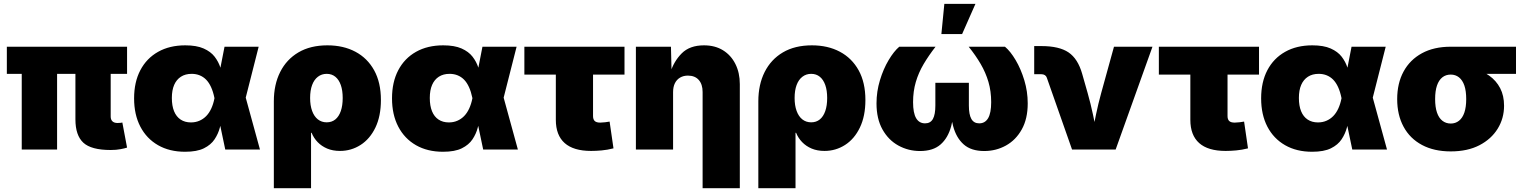

<svg xmlns="http://www.w3.org/2000/svg" viewBox="-20 -789 8035 1013"><path d="M564 2.4Q461.4 2.4 419.7 -36.1Q377.9 -74.7 377.9 -159.2V-506.8H564V-174.3Q564 -157.7 573.2 -148.9Q582.5 -140.1 600.1 -140.1Q609.4 -140.1 615.5 -140.9Q621.6 -141.6 625.5 -142.6L650.4 -10.3Q638.7 -6.3 616.2 -2Q593.8 2.4 564 2.4ZM94.7 0V-506.8H281.2V0ZM16.1 -399.4V-542.5H650.4V-399.4Z M956.5 11.7Q874.5 11.7 814 -22.9Q753.4 -57.6 720.5 -120.8Q687.5 -184.1 687.5 -270Q687.5 -356 720.5 -418.7Q753.4 -481.4 814.2 -515.6Q875 -549.8 957.5 -549.8Q1017.1 -549.8 1054.4 -533.2Q1091.8 -516.6 1112.3 -490Q1132.8 -463.4 1142.8 -432.4Q1152.8 -401.4 1158.2 -372.6H1214.8L1275.9 -275.9L1351.6 0H1168.5L1111.3 -272.5Q1104.5 -305.7 1093.5 -329.6Q1082.5 -353.5 1067.6 -368.7Q1052.7 -383.8 1033.4 -391.6Q1014.2 -399.4 991.2 -399.4Q958 -399.4 934.6 -384.3Q911.1 -369.1 898.9 -341.1Q886.7 -313 886.7 -272Q886.7 -231 898.4 -202.1Q910.2 -173.3 932.9 -158.2Q955.6 -143.1 987.3 -143.1Q1011.7 -143.1 1032 -151.9Q1052.2 -160.6 1067.9 -176.5Q1083.5 -192.4 1094.5 -216.1Q1105.5 -239.7 1111.3 -269.5L1164.6 -542.5H1344.7L1275.4 -269.5L1214.4 -177.7H1154.3Q1148.4 -148.4 1139.9 -115.7Q1131.3 -83 1112.1 -54Q1092.8 -24.9 1055.9 -6.6Q1019 11.7 956.5 11.7Z M1424.8 204.1V-254.4Q1424.8 -342.8 1458.3 -409.2Q1491.7 -475.6 1554.7 -512.7Q1617.7 -549.8 1707.5 -549.8Q1791.5 -549.8 1855 -516.1Q1918.5 -482.4 1954.1 -418Q1989.7 -353.5 1989.7 -261.2Q1989.7 -176.3 1960.7 -116Q1931.6 -55.7 1882.3 -24.2Q1833 7.3 1773.9 7.3Q1735.8 7.3 1706.3 -5.1Q1676.8 -17.6 1656 -39.1Q1635.3 -60.5 1624 -88.4H1621.1V204.1ZM1703.6 -143.6Q1730.5 -143.6 1749.3 -158.9Q1768.1 -174.3 1778.1 -203.1Q1788.1 -231.9 1788.1 -272Q1788.1 -312 1778.1 -340.3Q1768.1 -368.7 1749.3 -384Q1730.5 -399.4 1703.6 -399.4Q1677.2 -399.4 1657.2 -384Q1637.2 -368.7 1626.7 -340.3Q1616.2 -312 1616.2 -272Q1616.2 -232.9 1626.7 -203.9Q1637.2 -174.8 1657 -159.2Q1676.8 -143.6 1703.6 -143.6Z M2317.4 11.7Q2235.4 11.7 2174.8 -22.9Q2114.3 -57.6 2081.3 -120.8Q2048.3 -184.1 2048.3 -270Q2048.3 -356 2081.3 -418.7Q2114.3 -481.4 2175 -515.6Q2235.8 -549.8 2318.4 -549.8Q2377.9 -549.8 2415.3 -533.2Q2452.6 -516.6 2473.1 -490Q2493.7 -463.4 2503.7 -432.4Q2513.7 -401.4 2519 -372.6H2575.7L2636.7 -275.9L2712.4 0H2529.3L2472.2 -272.5Q2465.3 -305.7 2454.3 -329.6Q2443.4 -353.5 2428.5 -368.7Q2413.6 -383.8 2394.3 -391.6Q2375 -399.4 2352.1 -399.4Q2318.8 -399.4 2295.4 -384.3Q2272 -369.1 2259.8 -341.1Q2247.6 -313 2247.6 -272Q2247.6 -231 2259.3 -202.1Q2271 -173.3 2293.7 -158.2Q2316.4 -143.1 2348.1 -143.1Q2372.6 -143.1 2392.8 -151.9Q2413.1 -160.6 2428.7 -176.5Q2444.3 -192.4 2455.3 -216.1Q2466.3 -239.7 2472.2 -269.5L2525.4 -542.5H2705.6L2636.2 -269.5L2575.2 -177.7H2515.1Q2509.3 -148.4 2500.7 -115.7Q2492.2 -83 2472.9 -54Q2453.6 -24.9 2416.7 -6.6Q2379.9 11.7 2317.4 11.7Z M3098.6 7.3Q3005.9 7.3 2959.2 -34.2Q2912.6 -75.7 2912.6 -156.7V-395.5H2746.6V-542.5H3274.9V-395.5H3108.9V-176.8Q3108.9 -159.2 3117.7 -150.6Q3126.5 -142.1 3147 -142.1Q3156.2 -142.1 3173.1 -144Q3189.9 -146 3196.3 -147.5L3216.8 -6.3Q3184.1 2 3154.5 4.6Q3125 7.3 3098.6 7.3Z M3531.2 -302.7V0H3335V-542.5H3520L3523.4 -402.8H3515.6Q3534.7 -465.3 3576.9 -507.6Q3619.1 -549.8 3694.3 -549.8Q3752.4 -549.8 3794.7 -523.7Q3836.9 -497.6 3860.1 -451.2Q3883.3 -404.8 3883.3 -345.2V204.1H3687V-303.7Q3687 -344.2 3666.7 -367.2Q3646.5 -390.1 3609.4 -390.1Q3585.9 -390.1 3568.1 -379.6Q3550.3 -369.1 3540.8 -349.9Q3531.2 -330.6 3531.2 -302.7Z M3981 204.1V-254.4Q3981 -342.8 4014.4 -409.2Q4047.9 -475.6 4110.8 -512.7Q4173.8 -549.8 4263.7 -549.8Q4347.7 -549.8 4411.1 -516.1Q4474.6 -482.4 4510.3 -418Q4545.9 -353.5 4545.9 -261.2Q4545.9 -176.3 4516.8 -116Q4487.8 -55.7 4438.5 -24.2Q4389.2 7.3 4330.1 7.3Q4292 7.3 4262.5 -5.1Q4232.9 -17.6 4212.2 -39.1Q4191.4 -60.5 4180.2 -88.4H4177.2V204.1ZM4259.8 -143.6Q4286.6 -143.6 4305.4 -158.9Q4324.2 -174.3 4334.2 -203.1Q4344.2 -231.9 4344.2 -272Q4344.2 -312 4334.2 -340.3Q4324.2 -368.7 4305.4 -384Q4286.6 -399.4 4259.8 -399.4Q4233.4 -399.4 4213.4 -384Q4193.4 -368.7 4182.9 -340.3Q4172.4 -312 4172.4 -272Q4172.4 -232.9 4182.9 -203.9Q4193.4 -174.8 4213.1 -159.2Q4232.9 -143.6 4259.8 -143.6Z M4834 7.8Q4772.5 7.8 4720 -21Q4667.5 -49.8 4636 -106Q4604.5 -162.1 4604.5 -243.7Q4604.5 -306.2 4622.6 -365.7Q4640.6 -425.3 4668.5 -471.9Q4696.3 -518.6 4724.6 -542.5H4916Q4879.9 -496.1 4853 -450.7Q4826.2 -405.3 4811.8 -356.2Q4797.4 -307.1 4797.4 -250Q4797.4 -192.9 4813.5 -165.5Q4829.6 -138.2 4860.8 -138.2Q4889.2 -138.2 4902.1 -161.4Q4915 -184.6 4915 -232.4V-352.1H5091.8V-232.4Q5091.8 -184.6 5105 -161.4Q5118.2 -138.2 5146.5 -138.2Q5177.2 -138.2 5193.4 -165.5Q5209.5 -192.9 5209.5 -250Q5209.5 -307.6 5195.1 -356.7Q5180.7 -405.8 5154.1 -451.4Q5127.4 -497.1 5090.8 -542.5H5282.2Q5311 -518.6 5338.6 -471.9Q5366.2 -425.3 5384.3 -365.7Q5402.3 -306.2 5402.3 -243.7Q5402.3 -162.1 5370.8 -106Q5339.4 -49.8 5287.1 -21Q5234.9 7.8 5172.9 7.8Q5104 7.8 5064.7 -26.9Q5025.4 -61.5 5008.8 -123.3Q4992.2 -185.1 4991.2 -266.6H5015.6Q5015.1 -185.1 4998.5 -123.3Q4981.9 -61.5 4942.6 -26.9Q4903.3 7.8 4834 7.8ZM4946.8 -609.4 4962.4 -768.6H5126.5L5056.2 -609.4Z M5636.2 0 5502.9 -379.4Q5500 -388.2 5492.4 -392.8Q5484.9 -397.5 5473.6 -397.5H5436.5V-545.9H5475.1Q5568.4 -545.9 5617.7 -512.5Q5667 -479 5689.5 -399.9L5718.8 -296.9Q5734.4 -241.7 5746.6 -184.6Q5758.8 -127.4 5771 -61.5H5738.8Q5750.5 -127.4 5762.5 -184.6Q5774.4 -241.7 5789.6 -296.9L5857.4 -542.5H6060.5L5866.2 0Z M6446.3 7.3Q6353.5 7.3 6306.9 -34.2Q6260.3 -75.7 6260.3 -156.7V-395.5H6094.2V-542.5H6622.6V-395.5H6456.5V-176.8Q6456.5 -159.2 6465.3 -150.6Q6474.1 -142.1 6494.6 -142.1Q6503.9 -142.1 6520.8 -144Q6537.6 -146 6543.9 -147.5L6564.5 -6.3Q6531.7 2 6502.2 4.6Q6472.7 7.3 6446.3 7.3Z M6902.8 11.7Q6820.8 11.7 6760.3 -22.9Q6699.7 -57.6 6666.7 -120.8Q6633.8 -184.1 6633.8 -270Q6633.8 -356 6666.7 -418.7Q6699.7 -481.4 6760.5 -515.6Q6821.3 -549.8 6903.8 -549.8Q6963.4 -549.8 7000.7 -533.2Q7038.1 -516.6 7058.6 -490Q7079.1 -463.4 7089.1 -432.4Q7099.1 -401.4 7104.5 -372.6H7161.1L7222.2 -275.9L7297.9 0H7114.7L7057.6 -272.5Q7050.8 -305.7 7039.8 -329.6Q7028.8 -353.5 7013.9 -368.7Q6999 -383.8 6979.7 -391.6Q6960.4 -399.4 6937.5 -399.4Q6904.3 -399.4 6880.9 -384.3Q6857.4 -369.1 6845.2 -341.1Q6833 -313 6833 -272Q6833 -231 6844.7 -202.1Q6856.4 -173.3 6879.2 -158.2Q6901.9 -143.1 6933.6 -143.1Q6958 -143.1 6978.3 -151.9Q6998.5 -160.6 7014.2 -176.5Q7029.8 -192.4 7040.8 -216.1Q7051.8 -239.7 7057.6 -269.5L7110.8 -542.5H7291L7221.7 -269.5L7160.6 -177.7H7100.6Q7094.7 -148.4 7086.2 -115.7Q7077.6 -83 7058.3 -54Q7039.1 -24.9 7002.2 -6.6Q6965.3 11.7 6902.8 11.7Z M7634.3 9.8Q7545.9 9.8 7482.4 -24.2Q7418.9 -58.1 7385.3 -120.4Q7351.6 -182.6 7351.6 -266.1Q7351.6 -349.6 7385.3 -411.6Q7418.9 -473.6 7482.2 -508.1Q7545.4 -542.5 7633.8 -542.5H7978.5V-399.4H7740.7L7633.8 -395.5Q7608.4 -395.5 7589.8 -380.9Q7571.3 -366.2 7561.5 -337.6Q7551.8 -309.1 7551.8 -266.1Q7551.8 -224.1 7561.5 -195.3Q7571.3 -166.5 7590.1 -151.9Q7608.9 -137.2 7634.3 -137.2Q7659.2 -137.2 7677.7 -151.9Q7696.3 -166.5 7706.1 -195.3Q7715.8 -224.1 7715.8 -266.1Q7715.8 -309.1 7706.1 -337.6Q7696.3 -366.2 7677.7 -380.9Q7659.2 -395.5 7634.3 -395.5V-443.8Q7696.3 -443.8 7747.8 -430.4Q7799.3 -417 7836.9 -390.1Q7874.5 -363.3 7895 -323.7Q7915.5 -284.2 7915.5 -231Q7915.5 -164.6 7881.8 -109.9Q7848.1 -55.2 7785.4 -22.7Q7722.7 9.8 7634.3 9.8Z"/></svg>

Font: Inter 16pt Black
Style: Regular
Weight: 900
Version: Version 4.001;git-66647c0bb